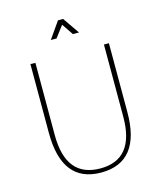

<svg xmlns="http://www.w3.org/2000/svg" viewBox="-122 -907 848 1007"><g transform="rotate(-15 302.5 -403.0)"><path d="M90 -634 117 -633V-241Q117 -10 304 -10Q489 -10 489 -241V-633H516V-259Q516 11 304 12H303Q90 12 90 -260ZM317 -818 379 -728H346L304 -790L257 -728H226L289 -818Z"/></g></svg>

Font: Tajawal ExtraLight
Style: Regular
Weight: 275
Designer: Boutros Fonts
Foundry: Created by Boutros International 2017
Version: Version 1.700